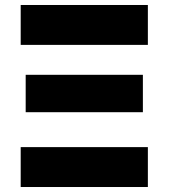

<svg xmlns="http://www.w3.org/2000/svg" viewBox="-20 -750 676 770"><path d="M63 0V-160H573V0ZM83 -300V-450H553V-300ZM63 -570V-730H573V-570Z"/></svg>

Font: Mplus 1p Black
Style: Regular
Weight: 900
Version: Version 1.061